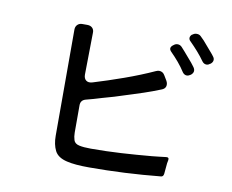

<svg xmlns="http://www.w3.org/2000/svg" viewBox="-81 -884 1162 961"><g transform="rotate(10 500.0 -404.0)"><path d="M896 -649Q879 -673 860 -694.5Q841 -716 820 -737Q811 -745 811.5 -754.5Q812 -764 821 -772L824 -773Q832 -780 844 -780Q857 -780 865 -772L884 -753Q895 -740 905.5 -728Q916 -716 927 -703Q932 -698 936 -692.5Q940 -687 944 -682Q951 -673 949.5 -663Q948 -653 938 -645L934 -643Q927 -637 918 -637Q905 -637 896 -649ZM429 -28Q355 -28 315 -38Q268 -49 252.5 -80Q237 -111 237 -155V-695Q237 -710 246.5 -719.5Q256 -729 271 -729H297Q313 -729 322.5 -719.5Q332 -710 331 -694L328 -482Q328 -462 340 -453Q352 -444 372 -450Q445 -472 525 -500.5Q605 -529 675 -561Q680 -563 683.5 -564Q687 -565 691 -565Q710 -565 720 -547L735 -522Q743 -507 739 -494Q735 -481 718 -475Q676 -458 634 -444Q592 -430 550 -417Q521 -407 492 -398.5Q463 -390 434 -382Q412 -375 392 -369.5Q372 -364 353 -359Q328 -352 328 -326V-187Q328 -167 333.5 -149.5Q339 -132 362 -127Q384 -122 421 -122Q499 -122 575.5 -126.5Q652 -131 729 -138Q749 -140 766.5 -142Q784 -144 800 -146Q816 -148 813 -132L810 -116L805 -62Q803 -46 790 -46Q610 -28 429 -28ZM809 -578Q793 -603 774 -625.5Q755 -648 734 -669Q716 -687 737 -703L740 -705Q748 -712 759 -712Q771 -712 780 -703Q785 -698 789 -693Q793 -688 798 -683Q809 -670 819.5 -658Q830 -646 841 -633Q846 -627 849.5 -622Q853 -617 857 -612Q871 -591 851 -574L846 -571Q838 -566 831 -566Q818 -566 809 -578Z"/></g></svg>

Font: Higure Gothic Medium
Style: Regular
Weight: 500
Designer: Yoshimichi Ohira
Foundry: Positype
Version: Version 1.000